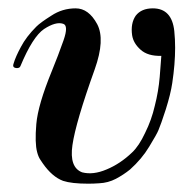

<svg xmlns="http://www.w3.org/2000/svg" viewBox="-20 -442 459 462"><path d="M394.5 -242.2Q401.4 -288.1 401.4 -327.1Q401.4 -347.7 399.4 -367.2Q393.6 -421.9 347.7 -421.9Q320.3 -421.9 306.6 -404.3Q293.9 -385.7 297.9 -357.4Q300.8 -337.9 318.4 -322.3Q335.9 -306.6 368.2 -307.6Q367.2 -291 364.3 -256.8Q361.3 -221.7 352.5 -187.5Q344.7 -153.3 329.1 -122.1Q314.5 -90.8 297.9 -75.2Q269.5 -47.9 236.3 -34.2Q204.1 -20.5 177.7 -27.3Q146.5 -39.1 154.3 -92.8Q162.1 -147.5 208 -275.4Q233.4 -346.7 213.9 -383.8Q193.4 -421.9 162.1 -421.9Q129.9 -421.9 103.5 -404.3Q77.1 -387.7 67.4 -377.9Q43 -353.5 30.3 -329.1Q17.6 -305.7 12.7 -289.1Q11.7 -286.1 11.7 -284.2Q11.7 -279.3 18.6 -278.3Q27.3 -277.3 29.3 -283.2Q58.6 -353.5 85.9 -372.1Q114.3 -390.6 131.8 -384.8Q145.5 -380.9 132.8 -344.7Q120.1 -308.6 104.5 -270.5Q71.3 -189.5 67.4 -143.6Q63.5 -97.7 69.3 -76.2Q72.3 -64.5 77.1 -57.6Q81.1 -51.8 83 -48.8Q105.5 -16.6 131.8 -6.8Q152.3 0 192.4 0Q205.1 0 218.8 -1Q240.2 -2 258.8 -11.7Q277.3 -21.5 293 -34.2Q321.3 -59.6 338.9 -88.9Q357.4 -119.1 361.3 -128.9Q367.2 -142.6 378.9 -178.7Q390.6 -215.8 394.5 -242.2Z"/></svg>

Font: Gilchrist
Style: Regular
Weight: 400
Version: 1.0